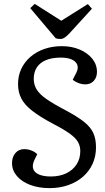

<svg xmlns="http://www.w3.org/2000/svg" viewBox="-20 -956 539 990"><path d="M475 -196Q475 -150 457.5 -111.5Q440 -73 408 -45Q376 -17 332 -1.5Q288 14 235 14Q180 14 136 -2.5Q92 -19 67 -48.5Q42 -78 42 -115Q42 -147 59.5 -167Q77 -187 105 -187Q124 -187 142 -180Q160 -173 172 -161L156 -128Q145 -103 151.5 -84.5Q158 -66 181.5 -56Q205 -46 242 -46Q288 -46 322 -62.5Q356 -79 375 -108.5Q394 -138 394 -177Q394 -203 382 -224Q370 -245 339.5 -267Q309 -289 255 -317Q187 -353 147 -384Q107 -415 90 -448Q73 -481 73 -522Q73 -565 89.5 -600.5Q106 -636 136.5 -662.5Q167 -689 208.5 -703.5Q250 -718 299 -718Q350 -718 391 -700.5Q432 -683 456 -653Q480 -623 480 -585Q480 -557 463.5 -539Q447 -521 420 -521Q402 -521 384 -528Q366 -535 355 -545L374 -582Q385 -604 378.5 -621.5Q372 -639 350.5 -649Q329 -659 294 -659Q248 -659 217 -646Q186 -633 170 -608.5Q154 -584 154 -549Q154 -520 168.5 -495.5Q183 -471 218.5 -446Q254 -421 317 -388Q379 -355 413 -328Q447 -301 461 -270.5Q475 -240 475 -196ZM136 -914 159 -936 296 -849 433 -935 454 -911 339 -785Q324 -769 313 -762Q302 -755 291 -755Q282 -755 277 -756Q272 -757 267 -759Z"/></svg>

Font: Literata 18pt
Style: Italic
Weight: 400
Italic angle: -2°
Designer: Latin by Veronika Burian and Jose Scaglione. Greek by Irene Vlachou. Cyrillic by Vera Evstafieva
Foundry: TypeTogether
Version: Version 3.103;gftools[0.9.29]